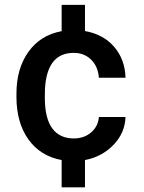

<svg xmlns="http://www.w3.org/2000/svg" viewBox="-20 -664 601 803"><path d="M288.6 -85Q332 -85 361.3 -110.4Q390.6 -135.7 393.6 -174.8H504.9Q502.9 -108.4 454.8 -58.3Q406.7 -8.3 335.4 5.4V119.6H237.8V5.4Q148.4 -11.2 98.6 -81.3Q48.8 -151.4 48.8 -258.8V-272.5Q48.8 -376.5 98.6 -446.8Q148.4 -517.1 237.8 -533.7V-643.6H335.4V-534.2Q412.6 -520.5 457.8 -467.8Q502.9 -415 504.9 -338.9H393.6Q390.1 -385.7 361.3 -414.3Q332.5 -442.9 288.1 -442.9Q175.8 -442.9 168 -290.5L167.5 -255.4Q167.5 -169.4 198.5 -127.2Q229.5 -85 288.6 -85Z"/></svg>

Font: TypoPRO Roboto
Style: Regular
Weight: 500
Designer: Google
Version: Version 2.136; 2016